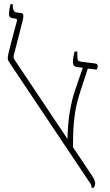

<svg xmlns="http://www.w3.org/2000/svg" viewBox="-20 -893 526 916"><path d="M417 3Q417 -6 414 -12.5Q411 -19 404 -28L30 -587Q23 -597 20 -603Q17 -609 17 -616Q17 -623 20.5 -639Q24 -655 33.5 -691Q43 -727 61 -794Q62 -803 55 -804L37 -807Q23 -809 23 -826Q23 -837 25.5 -852Q28 -867 30 -873H41V-862Q41 -853 45 -843.5Q49 -834 62 -833L80 -831Q88 -830 90.5 -823Q93 -816 89 -798L46 -630Q44 -622 45.5 -617Q47 -612 52 -604L302 -230Q303 -300 313 -359Q323 -418 337 -459L375 -570L347 -573Q328 -576 328 -595Q328 -608 330 -620.5Q332 -633 336 -647H349V-629Q349 -610 352.5 -605Q356 -600 370 -598L435 -590Q446 -588 446 -579Q446 -573 444.5 -569Q443 -565 441 -561L399 -566L364 -459Q353 -426 345 -391.5Q337 -357 332.5 -309.5Q328 -262 328 -191L411 -67Q421 -53 427.5 -40.5Q434 -28 434 -18Q434 -8 427 3Z"/></svg>

Font: Noto Serif Hebrew SemiCondensed Thin
Style: Regular
Weight: 100
Width: 4
Designer: Monotype Design Team
Foundry: Monotype Imaging Inc.
Version: Version 2.004; ttfautohint (v1.8.4.7-5d5b)